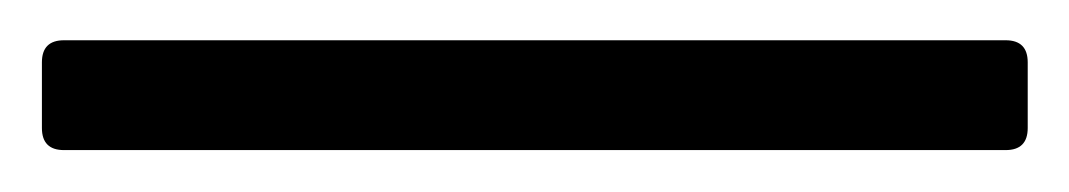

<svg xmlns="http://www.w3.org/2000/svg" viewBox="-31 126 518 93"><path d="M-10.7 156.2Q-10.7 145.5 0 145.5H456.1Q466.8 145.5 466.8 156.2V188Q466.8 198.7 456.1 198.7H0Q-10.7 198.7 -10.7 188Z"/></svg>

Font: UnifrakturMaguntia17
Style: Book
Weight: 400
Designer: j. 'mach' wust, Gerrit Ansmann, Georg Duffner, based on a font by Peter Wiegel, original typeface by Carl Albert Fahrenw
Version: Version 2017-03-19